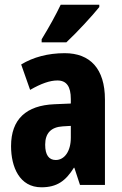

<svg xmlns="http://www.w3.org/2000/svg" viewBox="-20 -786 518 816"><path d="M402 -756V-766H238C217 -722 190 -673 157 -619V-606H262C310 -651 374 -721 402 -756ZM255 -560C184 -560 121 -543 70 -512L108 -404C155 -431 192 -444 224 -444C263 -444 281 -418 281 -365V-346L211 -343C92 -338 27 -280 27 -165C27 -76 63 10 156 10C222 10 259 -17 294 -73H296L320 0H426V-363C426 -494 363 -560 255 -560ZM247 -249 281 -251V-201C281 -143 254 -106 217 -106C188 -106 172 -127 172 -171C172 -220 197 -246 247 -249Z"/></svg>

Font: Noto Sans Lao UI ExtCond ExtBd
Style: Regular
Weight: 800
Width: 2
Designer: Monotype Design Team
Foundry: Monotype Imaging Inc.
Version: Version 2.000